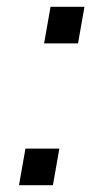

<svg xmlns="http://www.w3.org/2000/svg" viewBox="-20 -546 318 566"><path d="M110 -418 129 -526H229L210 -418ZM36 0 55 -108H155L136 0Z"/></svg>

Font: Archivo VF Beta
Style: Italic
Weight: 400
Italic angle: -10°
Designer: Hector Gatti
Foundry: Omnibus-Type
Version: Version 1.002